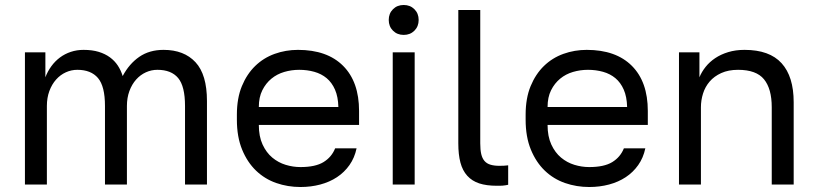

<svg xmlns="http://www.w3.org/2000/svg" viewBox="-20 -740 3278 770"><path d="M80 0V-530H162V-430Q171 -454 186 -474.5Q201 -495 220.5 -509.5Q240 -524 264 -532Q288 -540 315 -540Q350 -540 376 -532Q402 -524 421 -510Q440 -496 452.5 -477Q465 -458 472 -435Q498 -484 538.5 -512Q579 -540 636 -540Q718 -540 764 -490.5Q810 -441 810 -335V0H722V-315Q722 -394 694.5 -427Q667 -460 611 -460Q587 -460 565 -450Q543 -440 526 -421Q509 -402 499 -375Q489 -348 489 -315V0H401V-315Q401 -394 373 -427Q345 -460 290 -460Q266 -460 244 -450Q222 -440 205 -421Q188 -402 178 -375Q168 -348 168 -315V0Z M1185 10Q1134 10 1088 -6Q1042 -22 1007 -55.5Q972 -89 951 -140Q930 -191 930 -260V-280Q930 -346 950 -394.5Q970 -443 1003.5 -475.5Q1037 -508 1081.5 -524Q1126 -540 1175 -540Q1292 -540 1356 -476Q1420 -412 1420 -295V-239H1018Q1018 -193 1033 -160.5Q1048 -128 1072 -108Q1096 -88 1125.5 -79Q1155 -70 1185 -70Q1245 -70 1277.5 -90Q1310 -110 1324 -145H1410Q1402 -107 1381.5 -78Q1361 -49 1331.5 -29.5Q1302 -10 1264.5 0Q1227 10 1185 10ZM1018 -311H1337Q1336 -352 1323.5 -380.5Q1311 -409 1290 -426.5Q1269 -444 1240.5 -452Q1212 -460 1180 -460Q1149 -460 1120 -451.5Q1091 -443 1068.5 -424.5Q1046 -406 1032 -378Q1018 -350 1018 -311Z M1555 0V-530H1643V0ZM1599 -600Q1573 -600 1556 -617Q1539 -634 1539 -660Q1539 -686 1556 -703Q1573 -720 1599 -720Q1625 -720 1642 -703Q1659 -686 1659 -660Q1659 -634 1642 -617Q1625 -600 1599 -600Z M1973 5Q1931 5 1902 -4.5Q1873 -14 1854 -35Q1835 -56 1826.5 -88Q1818 -120 1818 -165V-700H1906V-165Q1906 -139 1910 -122Q1914 -105 1923 -94.5Q1932 -84 1947 -79.5Q1962 -75 1983 -75Q1994 -75 2002 -75.5Q2010 -76 2018 -77V1Q2014 2 2008 3Q2002 4 1995.5 4.5Q1989 5 1983 5Q1977 5 1973 5Z M2343 10Q2292 10 2246 -6Q2200 -22 2165 -55.5Q2130 -89 2109 -140Q2088 -191 2088 -260V-280Q2088 -346 2108 -394.5Q2128 -443 2161.5 -475.5Q2195 -508 2239.5 -524Q2284 -540 2333 -540Q2450 -540 2514 -476Q2578 -412 2578 -295V-239H2176Q2176 -193 2191 -160.5Q2206 -128 2230 -108Q2254 -88 2283.5 -79Q2313 -70 2343 -70Q2403 -70 2435.5 -90Q2468 -110 2482 -145H2568Q2560 -107 2539.5 -78Q2519 -49 2489.5 -29.5Q2460 -10 2422.5 0Q2385 10 2343 10ZM2176 -311H2495Q2494 -352 2481.5 -380.5Q2469 -409 2448 -426.5Q2427 -444 2398.5 -452Q2370 -460 2338 -460Q2307 -460 2278 -451.5Q2249 -443 2226.5 -424.5Q2204 -406 2190 -378Q2176 -350 2176 -311Z M2703 0V-530H2785V-430Q2794 -452 2810 -472Q2826 -492 2848.5 -507Q2871 -522 2900.5 -531Q2930 -540 2966 -540Q3066 -540 3114.5 -486.5Q3163 -433 3163 -330V0H3075V-310Q3075 -384 3044 -422Q3013 -460 2940 -460Q2901 -460 2872.5 -447Q2844 -434 2826 -413Q2808 -392 2799.5 -365Q2791 -338 2791 -310V0Z"/></svg>

Font: Golos Text VF
Style: Regular
Weight: 400
Designer: A.Korolkova, Vitaly Kuzmin
Foundry: ParaType Ltd
Version: Version 2.003